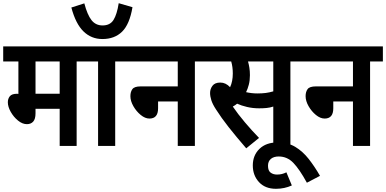

<svg xmlns="http://www.w3.org/2000/svg" viewBox="-20 -912 2413 1200"><path d="M459 -528V0H353V-232H202V-204Q202 -168 187.5 -152Q173 -136 148 -136Q120 -136 92.5 -158.5Q65 -181 47 -213Q29 -245 29 -273Q29 -295 41.5 -310.5Q54 -326 87 -326L95 -325V-528H0V-622H539V-528ZM353 -528H202V-326H353Z M700 -528V0H593V-528H526V-622H780V-528ZM808 -867Q790 -760 743 -714Q696 -668 620 -668Q551 -668 502 -715.5Q453 -763 426 -865L507 -891Q526 -819 552 -786Q578 -753 621 -753Q668 -753 689.5 -787.5Q711 -822 722 -892Z M767 -622H1278V-528H1198V0H1091V-278H968V-235Q968 -171 914 -171Q887 -171 859.5 -193.5Q832 -216 813.5 -248.5Q795 -281 795 -311Q795 -338 807.5 -355Q820 -372 859 -372H1091V-528H767Z M1795 -528V0H1688V-246Q1667 -239 1645.5 -237Q1624 -235 1600 -235Q1560 -235 1524 -243.5Q1488 -252 1462 -264Q1450 -254 1435 -246Q1467 -199 1511 -147Q1555 -95 1599 -50L1519 15Q1455 -59 1409 -117.5Q1363 -176 1330 -228Q1309 -260 1301 -285Q1293 -310 1293 -331Q1293 -356 1308 -376Q1323 -396 1357 -396Q1391 -396 1418 -367Q1435 -403 1435 -453Q1435 -494 1425 -528H1265V-622H1875V-528ZM1589 -328Q1618 -328 1641 -331Q1664 -334 1688 -341V-528H1530Q1535 -511 1538.5 -489.5Q1542 -468 1542 -442Q1542 -409 1535 -382.5Q1528 -356 1518 -336Q1553 -328 1589 -328Z M1804 247Q1758 268 1705 268Q1637 268 1598.5 226Q1560 184 1560 122Q1560 59 1601.5 18.5Q1643 -22 1716 -22Q1779 -22 1825.5 6Q1872 34 1909 81Q1946 128 1980 187L1898 230Q1852 146 1813.5 106Q1775 66 1722 66Q1691 66 1673 81Q1655 96 1655 124Q1655 155 1671.5 167Q1688 179 1711 179Q1728 179 1742 175.5Q1756 172 1770 165Z M1862 -622H2373V-528H2293V0H2186V-278H2063V-235Q2063 -171 2009 -171Q1982 -171 1954.5 -193.5Q1927 -216 1908.5 -248.5Q1890 -281 1890 -311Q1890 -338 1902.5 -355Q1915 -372 1954 -372H2186V-528H1862Z"/></svg>

Font: Noto Sans Condensed SemiBold
Style: Italic
Weight: 600
Width: 3
Italic angle: -12°
Designer: Monotype Design Team
Foundry: Monotype Imaging Inc.
Version: Version 2.013; ttfautohint (v1.8.4.7-5d5b)